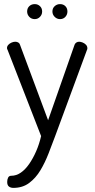

<svg xmlns="http://www.w3.org/2000/svg" viewBox="-20 -682 460 934"><path d="M45 232Q32 232 23.5 225.5Q15 219 15 203Q15 191 19.5 182Q24 173 35 173Q59 173 81 158Q103 143 122 115.5Q141 88 156 53.5Q171 19 180 -20L17 -439Q14 -444 14 -448Q14 -457 20.5 -464Q27 -471 36.5 -475Q46 -479 54 -479Q62 -479 68.5 -475.5Q75 -472 77 -465L214 -97L343 -465Q346 -472 352 -475.5Q358 -479 365 -479Q373 -479 382.5 -475Q392 -471 398.5 -464Q405 -457 405 -447Q405 -442 403 -439L248 -19Q233 21 216 65Q199 109 176.5 146.5Q154 184 122 208Q90 232 45 232ZM272 -589Q257 -589 246 -600Q235 -611 235 -626Q235 -642 246 -652Q257 -662 272 -662Q288 -662 298 -652Q308 -642 308 -626Q308 -611 298 -600Q288 -589 272 -589ZM149 -589Q133 -589 122.5 -600Q112 -611 112 -626Q112 -642 122.5 -652Q133 -662 149 -662Q164 -662 174.5 -652Q185 -642 185 -626Q185 -611 174.5 -600Q164 -589 149 -589Z"/></svg>

Font: Dosis
Style: Regular
Weight: 400
Designer: EdgarTolentino, PabloImpallari, IginoMarini
Foundry: EdgarTolentino, PabloImpallari, IginoMarini
Version: Version 3.001; ttfautohint (v1.8.2)